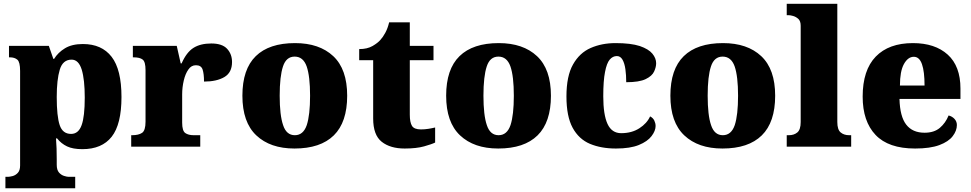

<svg xmlns="http://www.w3.org/2000/svg" viewBox="-20 -780 5165 1021"><path d="M379.9 160.2V221.2H8.8V160.2H23.9Q30.8 160.2 47.4 156.2Q63 151.9 75 138.9Q86.9 126 86.9 100.1V-402.8Q86.9 -450.2 72.3 -462.6Q57.6 -475.1 32.7 -475.1H27.8V-536.1H239.7L263.7 -466.8H267.6Q288.6 -501 325.7 -523.4Q362.8 -545.9 420.9 -545.9Q521 -545.9 573.5 -478Q626 -410.2 626 -264.2Q626 -119.1 574 -53Q522 13.2 418 13.2Q367.7 13.2 336.7 -1.5Q305.7 -16.1 283.7 -43.9H277.8Q279.8 -18.1 280.8 9Q281.7 36.1 281.7 65.9V96.2Q281.7 124 293.9 137.7Q305.7 150.9 320.8 155.5Q335.9 160.2 343.8 160.2ZM357.9 -67.9Q397.5 -67.9 414.1 -114.7Q430.7 -160.2 430.7 -261.2Q430.7 -356.4 414.6 -409.7Q397.9 -462.9 360.8 -462.9Q314 -462.9 297.9 -409.7Q281.7 -356.4 281.7 -264.2Q281.7 -161.6 297.4 -114.7Q313 -67.9 357.9 -67.9Z M1044.9 -61V0H677.7V-61H682.6Q716.8 -61 735.4 -73.5Q753.9 -85.9 753.9 -132.8V-407.2Q753.9 -451.2 738.8 -463.1Q723.6 -475.1 690.9 -475.1H686.5V-536.1H919.9L940.9 -442.9H945.8Q971.7 -502 1008.8 -525.4Q1045.9 -548.8 1103.5 -548.8Q1161.6 -548.8 1187.7 -520.5Q1213.9 -492.2 1213.9 -450.2Q1213.9 -394 1172.9 -370.1Q1131.8 -346.2 1064.9 -346.2Q1064.9 -387.2 1057.4 -410.2Q1049.8 -433.1 1022 -433.1Q997.1 -433.1 981.9 -410.6Q965.8 -388.2 957.3 -352.1Q948.7 -315.9 948.7 -277.8V-127.9Q948.7 -84 965.3 -72.5Q981.9 -61 1009.8 -61Z M1545.9 9.8Q1417 9.8 1343 -60.1Q1269 -129.9 1269 -271Q1269 -412.1 1340.1 -481.4Q1411.1 -550.8 1548.8 -550.8Q1678.2 -550.8 1752.2 -481.4Q1826.2 -412.1 1826.2 -271Q1826.2 -129.9 1755.1 -60.1Q1684.1 9.8 1545.9 9.8ZM1547.9 -61Q1592.8 -61 1611.3 -114.7Q1628.9 -168.5 1628.9 -271Q1628.9 -374.5 1610.8 -426.8Q1592.3 -479 1546.9 -479Q1502 -479 1484.9 -426.8Q1467.3 -374 1467.3 -271Q1467.3 -167.5 1485.4 -114.7Q1502.9 -61 1547.9 -61Z M2132.3 9.8Q2055.2 9.8 2009.8 -26.1Q1964.4 -62 1964.4 -149.9V-460H1890.1V-519Q1933.1 -519 1961.2 -535.4Q1989.3 -551.8 2002.9 -567.9Q2016.1 -582 2029.1 -606Q2042 -629.9 2049.3 -661.1H2159.2V-536.1H2285.2V-460H2159.2V-169.9Q2159.2 -129.9 2170.7 -110.8Q2182.1 -91.8 2218.3 -91.8Q2238.3 -91.8 2258.3 -95Q2278.3 -98.1 2293.9 -102.1V-22Q2276.4 -13.2 2235.4 -1.7Q2194.3 9.8 2132.3 9.8Z M2629.4 9.8Q2500.5 9.8 2426.5 -60.1Q2352.5 -129.9 2352.5 -271Q2352.5 -412.1 2423.6 -481.4Q2494.6 -550.8 2632.3 -550.8Q2761.7 -550.8 2835.7 -481.4Q2909.7 -412.1 2909.7 -271Q2909.7 -129.9 2838.6 -60.1Q2767.6 9.8 2629.4 9.8ZM2631.3 -61Q2676.3 -61 2694.8 -114.7Q2712.4 -168.5 2712.4 -271Q2712.4 -374.5 2694.3 -426.8Q2675.8 -479 2630.4 -479Q2585.4 -479 2568.4 -426.8Q2550.8 -374 2550.8 -271Q2550.8 -167.5 2568.8 -114.7Q2586.4 -61 2631.3 -61Z M3255.4 9.8Q3176.8 9.8 3117.2 -15.1Q3058.1 -40 3025.1 -100.6Q2992.2 -161.1 2992.2 -267.1Q2992.2 -376 3027.3 -437.5Q3062 -499 3121.1 -524.9Q3180.2 -550.8 3253.4 -550.8Q3334 -550.8 3382.3 -535.2Q3429.2 -519 3449.2 -494.6Q3469.2 -470.2 3469.2 -443.8Q3469.2 -423.3 3458.5 -399.9Q3447.8 -376 3413.6 -359.4Q3379.4 -342.8 3310.1 -342.8Q3310.1 -380.4 3305.7 -411.6Q3301.3 -443.4 3290.3 -462.6Q3279.3 -481.9 3260.3 -481.9Q3238.3 -481.9 3222.2 -462.9Q3206.1 -443.8 3197.3 -397Q3188 -351.1 3188 -268.1Q3188 -169.9 3210.7 -120.8Q3233.4 -71.8 3283.2 -71.8Q3339.4 -71.8 3379.9 -97.9Q3420.4 -124 3437 -161.1Q3453.1 -152.8 3459.7 -138.4Q3466.3 -124 3466.3 -109.9Q3466.3 -84.5 3444.8 -56.2Q3423.3 -27.8 3377.2 -9Q3331.1 9.8 3255.4 9.8Z M3821.8 9.8Q3692.9 9.8 3618.9 -60.1Q3544.9 -129.9 3544.9 -271Q3544.9 -412.1 3616 -481.4Q3687 -550.8 3824.7 -550.8Q3954.1 -550.8 4028.1 -481.4Q4102.1 -412.1 4102.1 -271Q4102.1 -129.9 4031 -60.1Q3960 9.8 3821.8 9.8ZM3823.7 -61Q3868.7 -61 3887.2 -114.7Q3904.8 -168.5 3904.8 -271Q3904.8 -374.5 3886.7 -426.8Q3868.2 -479 3822.8 -479Q3777.8 -479 3760.7 -426.8Q3743.2 -374 3743.2 -271Q3743.2 -167.5 3761.2 -114.7Q3778.8 -61 3823.7 -61Z M4506.3 -61V0H4163.6V-61H4174.8Q4202.6 -61 4220.2 -75.9Q4237.8 -90.8 4237.8 -130.9V-643.1Q4237.8 -668 4225.1 -679.7Q4212.4 -690.9 4197.5 -695.1Q4182.6 -699.2 4174.8 -699.2H4163.6V-759.8H4432.6V-130.9Q4432.6 -90.8 4450.2 -75.9Q4467.8 -61 4495.6 -61Z M4846.2 9.8Q4704.6 9.8 4636 -62.5Q4567.4 -134.8 4567.4 -266.1Q4567.4 -407.2 4637 -479Q4706.5 -550.8 4834.5 -550.8Q4952.1 -550.8 5019.8 -489.5Q5087.4 -428.2 5087.4 -309.1V-253.9H4763.2Q4765.6 -160.2 4799.1 -117.2Q4832.5 -74.2 4896.5 -74.2Q4947.3 -74.2 4977.8 -100.1Q5008.3 -126 5024.4 -166Q5043.5 -161.1 5055.9 -147.5Q5068.4 -133.8 5068.4 -115.2Q5068.4 -85 5046.4 -56.2Q5024.4 -26.9 4975.3 -8.5Q4926.3 9.8 4846.2 9.8ZM4765.6 -325.2H4896.5Q4896.5 -399.4 4882.8 -438.5Q4869.1 -478 4839.4 -478Q4808.1 -478 4786.6 -439Q4765.6 -400.4 4765.6 -325.2Z"/></svg>

Font: Koh Santepheap Black
Style: Regular
Weight: 900
Designer: Danh Hong
Version: Version 2.002; ttfautohint (v1.8.3)